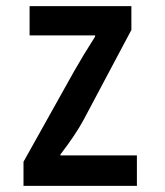

<svg xmlns="http://www.w3.org/2000/svg" viewBox="-20 -585 540 630"><path d="M77.1 -564.9H411.1V-486.8L254.4 -191.9Q228.5 -143.6 178.2 -78.1V-75.2H429.2V24.9H57.1V-54.2L223.1 -351.1Q252.4 -402.8 292 -464.8V-468.8H77.1Z"/></svg>

Font: BIZ UDGothic
Style: Bold
Weight: 700
Monospace: yes
Designer: TypeBank Co., Ltd.
Foundry: Morisawa Inc.
Version: Version 1.05